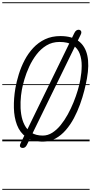

<svg xmlns="http://www.w3.org/2000/svg" viewBox="-25 -1250 812 1698"><path d="M354.5 2.5Q262.5 2.5 206.8 -37.5Q151 -77.5 125.2 -145Q99.5 -212.5 97.8 -296.8Q96 -381 111 -469.5Q121.5 -529.5 141.5 -594Q161.5 -658.5 193 -718.5Q224.5 -778.5 269.2 -826.5Q314 -874.5 373.5 -902.8Q433 -931 509 -931Q610.5 -931 669.8 -886.8Q729 -842.5 747.2 -758.8Q765.5 -675 744 -556.5Q735.5 -508.5 720.5 -449.2Q705.5 -390 682.8 -327Q660 -264 628.8 -205.2Q597.5 -146.5 557 -99.8Q516.5 -53 466.2 -25.2Q416 2.5 354.5 2.5ZM168.5 -457Q159 -405.5 156.8 -349Q154.5 -292.5 162.5 -239.5Q170.5 -186.5 192.5 -144Q214.5 -101.5 253.8 -76.2Q293 -51 353.5 -51Q397.5 -51 437 -76Q476.5 -101 511 -143.2Q545.5 -185.5 574.2 -237.8Q603 -290 625.5 -345.8Q648 -401.5 663.2 -453.2Q678.5 -505 685.5 -545.5Q697 -608 697.5 -667.5Q698 -727 680.2 -774.8Q662.5 -822.5 619.8 -850.8Q577 -879 502 -879Q436.5 -879 385.8 -848Q335 -817 297.2 -767.2Q259.5 -717.5 233.2 -660.2Q207 -603 191.2 -549Q175.5 -495 168.5 -457ZM176.5 58.5Q166.5 58.5 159.5 54.2Q152.5 50 151.2 41.2Q150 32.5 156 19.5L631 -955Q639.5 -973.5 649.5 -980.2Q659.5 -987 670 -987Q679 -987 685.8 -982Q692.5 -977 694.2 -967.5Q696 -958 689 -944L213 31Q205.5 46 196.2 52.2Q187 58.5 176.5 58.5ZM354.5 2.5Q262.5 2.5 206.8 -37.5Q151 -77.5 125.2 -145Q99.5 -212.5 97.8 -296.8Q96 -381 111 -469.5Q121.5 -529.5 141.5 -594Q161.5 -658.5 193 -718.5Q224.5 -778.5 269.2 -826.5Q314 -874.5 373.5 -902.8Q433 -931 509 -931Q610.5 -931 669.8 -886.8Q729 -842.5 747.2 -758.8Q765.5 -675 744 -556.5Q735.5 -508.5 720.5 -449.2Q705.5 -390 682.8 -327Q660 -264 628.8 -205.2Q597.5 -146.5 557 -99.8Q516.5 -53 466.2 -25.2Q416 2.5 354.5 2.5ZM168.5 -457Q159 -405.5 156.8 -349Q154.5 -292.5 162.5 -239.5Q170.5 -186.5 192.5 -144Q214.5 -101.5 253.8 -76.2Q293 -51 353.5 -51Q397.5 -51 437 -76Q476.5 -101 511 -143.2Q545.5 -185.5 574.2 -237.8Q603 -290 625.5 -345.8Q648 -401.5 663.2 -453.2Q678.5 -505 685.5 -545.5Q697 -608 697.5 -667.5Q698 -727 680.2 -774.8Q662.5 -822.5 619.8 -850.8Q577 -879 502 -879Q436.5 -879 385.8 -848Q335 -817 297.2 -767.2Q259.5 -717.5 233.2 -660.2Q207 -603 191.2 -549Q175.5 -495 168.5 -457ZM176.5 58.5Q166.5 58.5 159.5 54.2Q152.5 50 151.2 41.2Q150 32.5 156 19.5L631 -955Q639.5 -973.5 649.5 -980.2Q659.5 -987 670 -987Q679 -987 685.8 -982Q692.5 -977 694.2 -967.5Q696 -958 689 -944L213 31Q205.5 46 196.2 52.2Q187 58.5 176.5 58.5ZM-5 420.5H767.5V428.5H-5ZM-5 -16H767.5V0H-5ZM-5 -505.5H767.5V-497.5H-5ZM-5 -1230H767.5V-1222H-5Z"/></svg>

Font: Edu VIC WA NT Pre Guide
Style: Regular
Weight: 400
Designer: Tina and Corey Anderson, Eben Sorkin, Mirko Velimirovic
Foundry: Google for Education
Version: Version 1.000